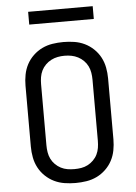

<svg xmlns="http://www.w3.org/2000/svg" viewBox="-61 -965 722 1019"><g transform="rotate(-5 300.0 -455.5)"><path d="M300 8Q271 8 242 3.5Q213 -1 187 -13.5Q161 -26 139.5 -46.5Q118 -67 104.5 -92.5Q91 -118 85.5 -147Q80 -176 80 -205V-530Q80 -559 85.5 -588Q91 -617 104.5 -642.5Q118 -668 139.5 -688.5Q161 -709 187 -721.5Q213 -734 242 -738.5Q271 -743 300 -743Q329 -743 358 -738.5Q387 -734 413 -721.5Q439 -709 460.5 -688.5Q482 -668 495.5 -642.5Q509 -617 514.5 -588Q520 -559 520 -530V-205Q520 -176 514.5 -147Q509 -118 495.5 -92.5Q482 -67 460.5 -46.5Q439 -26 413 -13.5Q387 -1 358 3.5Q329 8 300 8ZM300 -66Q319 -66 337 -69Q355 -72 371.5 -80.5Q388 -89 401.5 -102.5Q415 -116 423 -132.5Q431 -149 434 -167.5Q437 -186 437 -205V-530Q437 -549 434 -567.5Q431 -586 423 -602.5Q415 -619 401.5 -632.5Q388 -646 371.5 -654.5Q355 -663 337 -666.5Q319 -670 300 -670Q281 -670 263 -666.5Q245 -663 228.5 -654.5Q212 -646 198.5 -632.5Q185 -619 177 -602.5Q169 -586 166 -567.5Q163 -549 163 -530V-205Q163 -186 166 -167.5Q169 -149 177 -132.5Q185 -116 198.5 -102.5Q212 -89 228.5 -80.5Q245 -72 263 -69Q281 -66 300 -66ZM472 -851H128V-919H472Z"/></g></svg>

Font: Iosevka SS04 Extended
Style: Regular
Weight: 400
Width: 7
Monospace: yes
Designer: Belleve Invis
Foundry: Belleve Invis
Version: Version 19.0.0; ttfautohint (v1.8.4)